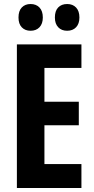

<svg xmlns="http://www.w3.org/2000/svg" viewBox="-20 -935 467 955"><path d="M385 0H64V-714H385V-597H201V-429H372V-312H201V-119H385ZM72 -848Q72 -881 88.5 -898Q105 -915 132 -915Q160 -915 176.5 -897.5Q193 -880 193 -848Q193 -817 176.5 -799.5Q160 -782 132 -782Q105 -782 88.5 -799Q72 -816 72 -848ZM253 -848Q253 -881 269.5 -898Q286 -915 314 -915Q342 -915 358.5 -897.5Q375 -880 375 -848Q375 -817 358.5 -799.5Q342 -782 314 -782Q286 -782 269.5 -799.5Q253 -817 253 -848Z"/></svg>

Font: Noto Sans Thai ExtCond
Style: Bold
Weight: 700
Width: 2
Designer: Monotype Design Team
Foundry: Monotype Imaging Inc.
Version: Version 2.002; ttfautohint (v1.8.4.7-5d5b)